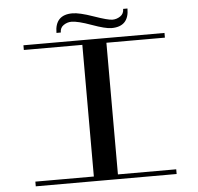

<svg xmlns="http://www.w3.org/2000/svg" viewBox="-59 -956 1048 1017"><g transform="rotate(-5 465.0 -448.0)"><path d="M529 0H401V-750H529ZM839 -25V0H507V-25ZM423 0H90V-25H423ZM90 -725V-750H428V-725ZM840 -750V-725H507V-750ZM363 -896Q270 -896 270 -800H293Q293 -826 312.5 -839Q332 -852 354 -852Q388 -852 459.5 -826Q531 -800 563 -800Q656 -800 656 -896H633Q633 -870 613.5 -857Q594 -844 572 -844Q548 -844 474 -870Q400 -896 363 -896Z"/></g></svg>

Font: Solide Mirage
Style: Mono
Weight: 400
Width: 6
Designer: Jérémy Landes
Foundry: Velvetyne Type Foundry
Version: Version 1.1